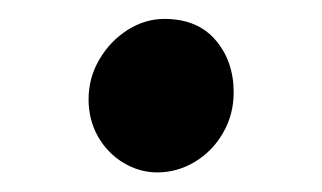

<svg xmlns="http://www.w3.org/2000/svg" viewBox="-20 -168 334 199"><path d="M150.4 -148.4Q184.6 -148.4 203.4 -126.5Q222.2 -104.5 222.2 -72.3Q222.2 -49.3 211.2 -30.3Q200.2 -11.2 181.9 -0.2Q163.6 10.7 143.1 10.7Q124.5 10.7 107.9 0.7Q91.3 -9.3 81.5 -26.6Q71.8 -43.9 71.8 -64.9Q71.8 -87.4 83 -106.4Q94.2 -125.5 112.3 -137Q130.4 -148.4 150.4 -148.4Z"/></svg>

Font: Merriweather Sans
Style: Regular
Weight: 400
Designer: Eben Sorkin
Foundry: Eben Sorkin
Version: Version 1.006; ttfautohint (v1.4.1) -l 6 -r 50 -G 0 -x 11 -H